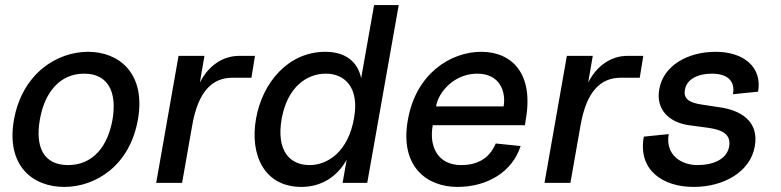

<svg xmlns="http://www.w3.org/2000/svg" viewBox="-20 -720 3075 756"><path d="M233 16C356 16 491 -67 523 -249C555 -430 450 -516 327 -516C203 -516 68 -430 35 -249C3 -67 109 16 233 16ZM137 -249C155 -355 215 -430 311 -430C408 -430 441 -355 423 -249C404 -142 345 -70 248 -70C151 -70 118 -142 137 -249Z M595 0H697L737 -227C760 -358 814 -414 896 -414H970L984 -500H921C860 -500 802 -464 767 -395L785 -500H683Z M1167 16C1247 16 1309 -26 1345 -91L1329 0H1426L1550 -700H1453L1402 -412C1389 -476 1341 -516 1261 -516C1115 -516 1013 -395 988 -252C963 -109 1021 16 1167 16ZM1089 -252C1112 -379 1189 -430 1263 -430C1336 -430 1396 -377 1374 -255C1352 -126 1273 -70 1199 -70C1122 -70 1067 -125 1089 -252Z M1781 16C1901 16 1998 -45 2030 -145L1932 -155C1918 -122 1886 -70 1796 -70C1706 -70 1668 -140 1684 -227H2047L2050 -248C2083 -431 1995 -516 1875 -516C1755 -516 1618 -431 1586 -248C1553 -64 1661 16 1781 16ZM1697 -301C1706 -358 1769 -430 1859 -430C1949 -430 1973 -358 1963 -301Z M2124 0H2226L2266 -227C2289 -358 2343 -414 2425 -414H2499L2513 -500H2450C2389 -500 2331 -464 2296 -395L2314 -500H2212Z M2711 16C2831 16 2935 -44 2952 -144C2970 -244 2894 -287 2811 -298L2745 -308C2693 -315 2670 -332 2677 -367C2684 -409 2729 -430 2783 -430C2843 -430 2876 -402 2866 -349L2965 -359C2982 -456 2908 -516 2798 -516C2688 -516 2592 -462 2576 -369C2561 -289 2615 -238 2692 -227L2767 -217C2816 -210 2860 -196 2851 -143C2842 -93 2789 -70 2726 -70C2663 -70 2599 -109 2613 -192L2515 -182C2491 -49 2591 16 2711 16Z"/></svg>

Font: Uncut Sans Medium
Style: Italic
Weight: 500
Italic angle: -10°
Designer: Kasper Nordkvist
Foundry: Uncut Type
Version: Version 1.111;FEAKit 1.0